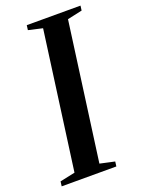

<svg xmlns="http://www.w3.org/2000/svg" viewBox="-156 -808 646 873"><g transform="rotate(-20 167.0 -371.5)"><path d="M-13.5 0 -10.5 -23 62.5 -38.5 153 -704.5 85 -720 88 -743H348L345 -720L273.5 -704.5L183 -38.5L254 -23L251 0Z"/></g></svg>

Font: Merriweather 120pt Medium
Style: Italic
Weight: 500
Italic angle: -7.8°
Version: Version 2.101